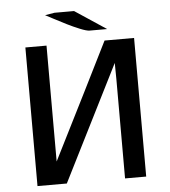

<svg xmlns="http://www.w3.org/2000/svg" viewBox="-58 -907 849 959"><g transform="rotate(-5 367.0 -427.5)"><path d="M203 -847 251 -855H349L506 -751H418Q403 -751 370 -764.5Q337 -778 307 -793Q277 -808 243 -826Q209 -844 203 -847ZM91 0V-695H197V-196V-114Q392 -501 488 -695H636V0H530V-498Q530 -512 529.5 -539Q529 -566 529 -579L238 0Z"/></g></svg>

Font: Coval
Style: Medium
Weight: 500
Foundry: Context Ltd
Version: Version 001.000